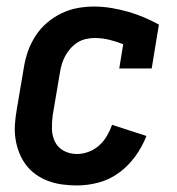

<svg xmlns="http://www.w3.org/2000/svg" viewBox="-20 -558 540 586"><path d="M215 8Q192 8 170 5Q148 2 127.5 -5.5Q107 -13 89.5 -25.5Q72 -38 59.5 -54.5Q47 -71 39 -91Q31 -111 27.5 -133Q24 -155 25.5 -177.5Q27 -200 31 -223L53 -353Q57 -378 65.5 -402Q74 -426 88.5 -448.5Q103 -471 123.5 -488.5Q144 -506 168 -517.5Q192 -529 217 -533.5Q242 -538 267 -538Q294 -538 320.5 -533.5Q347 -529 371.5 -522Q396 -515 419.5 -505Q443 -495 465 -483L443 -349H344L356 -423Q336 -431 314 -436.5Q292 -442 269 -442Q256 -442 242.5 -439Q229 -436 217.5 -429Q206 -422 196 -411Q186 -400 179.5 -388Q173 -376 169 -363Q165 -350 163 -337L141 -207Q138 -186 138.5 -164.5Q139 -143 148 -125Q157 -107 175 -97.5Q193 -88 215 -88Q232 -88 250 -94.5Q268 -101 282.5 -114Q297 -127 306.5 -143.5Q316 -160 322 -177L427 -143Q414 -110 393 -81Q372 -52 343.5 -31Q315 -10 281.5 -1Q248 8 215 8Z"/></svg>

Font: iosevka_custom_sans_ss08
Style: Bold Italic
Weight: 700
Italic angle: -10°
Designer: Belleve Invis
Foundry: Belleve Invis
Version: Version 10.3.0; ttfautohint (v1.8.3)